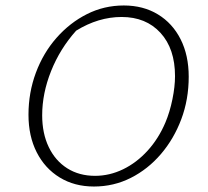

<svg xmlns="http://www.w3.org/2000/svg" viewBox="-20 -673 760 701"><path d="M323 8Q252 8 198 -25Q144 -58 114 -117Q84 -176 84 -254Q84 -335 111 -407.5Q138 -480 186.5 -535Q235 -590 297.5 -621.5Q360 -653 432 -653Q503 -653 556.5 -620.5Q610 -588 639.5 -529.5Q669 -471 669 -393Q669 -310 642 -238Q615 -166 567.5 -110.5Q520 -55 457.5 -23.5Q395 8 323 8ZM327 -31Q380 -31 429.5 -55Q479 -79 519 -123Q559 -167 584 -226Q600 -264 609.5 -310.5Q619 -357 619 -395Q619 -495 566 -553Q513 -611 424 -611Q339 -611 258 -561Q199 -495 166.5 -413.5Q134 -332 134 -252Q134 -186 158 -136Q182 -86 225.5 -58.5Q269 -31 327 -31Z"/></svg>

Font: Piazzolla SC ExtraLight
Style: Italic
Weight: 200
Italic angle: -11.3°
Designer: Juan Pablo del Peral
Foundry: Huerta Tipografica
Version: Version 1.330